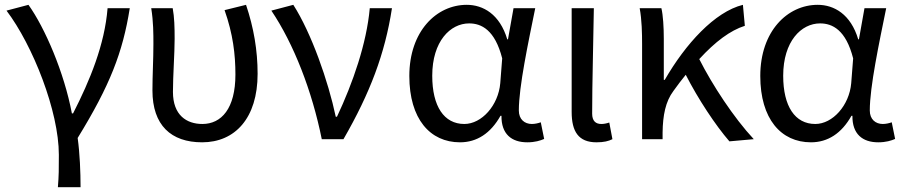

<svg xmlns="http://www.w3.org/2000/svg" viewBox="-20 -577 3746 796"><path d="M220 199H314C314 137 311 60 302 -5C436 -223 489 -360 518 -543H426C414 -392 353 -244 283 -107H278C246 -277 166 -462 98 -557L7 -533C116 -389 224 -116 224 65C224 125 224 150 220 199Z M818 13C954 13 1048 -87 1048 -271C1048 -368 1032 -462 1000 -557L911 -535C946 -436 956 -351 956 -268C956 -127 898 -63 819 -63C754 -63 697 -99 697 -196C697 -263 704 -355 704 -416C704 -464 703 -505 696 -543H607C616 -486 616 -438 616 -394C616 -330 612 -266 612 -202C612 -58 689 13 818 13Z M1314 0H1404C1514 -191 1576 -354 1605 -543H1513C1500 -397 1443 -233 1377 -93H1372C1341 -240 1271 -440 1196 -557L1105 -533C1198 -395 1274 -199 1314 0Z M1887 13C1957 13 2014 -24 2055 -97H2059C2058 -21 2101 13 2166 13C2198 13 2220 6 2236 -1L2222 -70C2211 -66 2197 -63 2185 -63C2155 -63 2131 -82 2131 -119C2131 -218 2170 -400 2199 -543H2109L2086 -414H2083C2052 -518 1983 -557 1915 -557C1790 -557 1677 -448 1677 -262C1677 -84 1763 13 1887 13ZM1905 -63C1821 -63 1772 -136 1772 -263C1772 -406 1847 -480 1925 -480C1976 -480 2032 -453 2062 -335L2054 -232C2046 -140 1977 -63 1905 -63Z M2453 13C2484 13 2503 8 2519 0L2506 -69C2494 -65 2483 -63 2473 -63C2450 -63 2435 -75 2435 -106C2435 -237 2440 -396 2442 -543H2350V-113C2350 -32 2378 13 2453 13Z M3105 0C3022 -89 2933 -225 2879 -332C2946 -405 3008 -451 3068 -470L3060 -557C2943 -528 2822 -395 2736 -246H2732V-416C2732 -464 2729 -514 2722 -543H2632C2641 -495 2642 -438 2642 -394V0H2727V-28C2728 -99 2739 -156 2772 -200C2789 -224 2806 -246 2823 -267C2874 -167 2946 -58 3004 9Z M3342 13C3412 13 3469 -24 3510 -97H3514C3513 -21 3556 13 3621 13C3653 13 3675 6 3691 -1L3677 -70C3666 -66 3652 -63 3640 -63C3610 -63 3586 -82 3586 -119C3586 -218 3625 -400 3654 -543H3564L3541 -414H3538C3507 -518 3438 -557 3370 -557C3245 -557 3132 -448 3132 -262C3132 -84 3218 13 3342 13ZM3360 -63C3276 -63 3227 -136 3227 -263C3227 -406 3302 -480 3380 -480C3431 -480 3487 -453 3517 -335L3509 -232C3501 -140 3432 -63 3360 -63Z"/></svg>

Font: Noto Sans Mono CJK JP Regular
Style: Regular
Weight: 400
Designer: Ryoko NISHIZUKA (kana & ideographs); Paul D. Hunt (Latin, Greek & Cyrillic); Wenlong ZHANG (bopomofo); Sandoll Communica
Foundry: Adobe Systems Incorporated
Version: Version 1.004;PS 1.004;hotconv 1.0.82;makeotf.lib2.5.63406